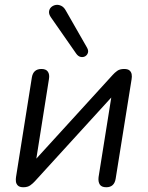

<svg xmlns="http://www.w3.org/2000/svg" viewBox="-20 -785 624 812"><path d="M78.9 6.9Q63 6.9 55.7 -0.2Q48.4 -7.4 47.3 -17.5Q46.3 -27.6 47.8 -36.5L114.7 -457.3Q120.5 -493.3 155.5 -493.3Q174.9 -493.3 182.6 -481.6Q190.4 -470 187 -450.5L127.8 -77.1H99.9L456.9 -468.5Q464.7 -477.3 475.7 -485.3Q486.6 -493.3 505 -493.3Q520.4 -493.3 527.7 -487.1Q535 -480.8 536.8 -471Q538.5 -461.1 536.6 -450.3L469.2 -29.5Q463.4 6.9 429.4 6.9Q409.5 6.9 402 -4.7Q394.5 -16.4 396.9 -36.3L456.5 -409.7H484.4L127.4 -18.3Q119.6 -9.5 108.2 -1.3Q96.8 6.9 78.9 6.9ZM302.3 -558.2 195.9 -710.9Q186.2 -724.5 187.4 -736Q188.6 -747.5 196.6 -754.8Q204.7 -762.1 215.9 -764.1Q227.1 -766 238.9 -760.4Q250.6 -754.8 258.4 -740.2L348 -583.6Q354.9 -571.4 351.8 -561.6Q348.6 -551.8 340.1 -546.9Q331.6 -542.1 321.1 -544.3Q310.6 -546.5 302.3 -558.2Z"/></svg>

Font: Nunito Variable Extra Light
Style: Italic
Weight: 200
Italic angle: -9°
Designer: Vernon Adams
Foundry: Vernon Adams
Version: Version 3.602